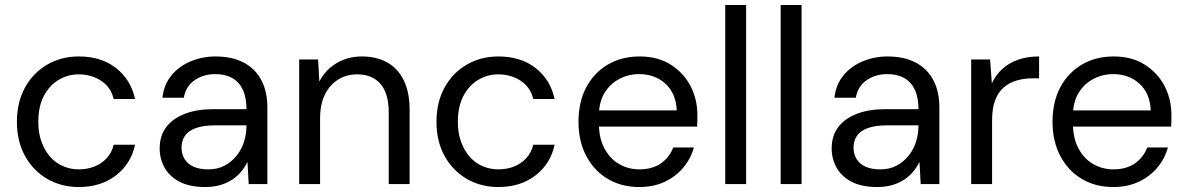

<svg xmlns="http://www.w3.org/2000/svg" viewBox="-20 -740 4773 772"><path d="M297 12Q226 12 169.5 -21Q113 -54 80.5 -113Q48 -172 48 -250Q48 -329 80.5 -388Q113 -447 169.5 -480Q226 -513 297 -513Q387 -513 446.5 -466.5Q506 -420 523 -342H437Q426 -389 387 -415Q348 -441 296 -441Q254 -441 217 -419.5Q180 -398 157 -355.5Q134 -313 134 -250Q134 -204 147.5 -168Q161 -132 183.5 -107.5Q206 -83 235.5 -71Q265 -59 296 -59Q331 -59 360 -70.5Q389 -82 409.5 -104.5Q430 -127 437 -158H523Q507 -82 446.5 -35Q386 12 297 12Z M805 12Q743 12 702.5 -9Q662 -30 642 -65.5Q622 -101 622 -143Q622 -194 648.5 -229Q675 -264 723.5 -282.5Q772 -301 837 -301H971Q971 -348 956.5 -379Q942 -410 914 -426Q886 -442 846 -442Q798 -442 762.5 -417.5Q727 -393 719 -347H633Q639 -400 669.5 -437Q700 -474 747 -493.5Q794 -513 846 -513Q915 -513 961.5 -487.5Q1008 -462 1031.5 -416.5Q1055 -371 1055 -309V0H980L975 -89Q965 -68 949.5 -49.5Q934 -31 913.5 -17.5Q893 -4 866 4Q839 12 805 12ZM818 -59Q854 -59 882 -73.5Q910 -88 930.5 -113Q951 -138 961 -169.5Q971 -201 971 -234V-236H844Q796 -236 766 -224.5Q736 -213 723 -193Q710 -173 710 -147Q710 -120 722.5 -100Q735 -80 759 -69.5Q783 -59 818 -59Z M1183 0V-501H1259L1264 -412Q1288 -459 1333 -486Q1378 -513 1435 -513Q1493 -513 1536 -489.5Q1579 -466 1603 -418Q1627 -370 1627 -297V0H1543V-288Q1543 -364 1510 -402.5Q1477 -441 1416 -441Q1373 -441 1339.5 -420Q1306 -399 1286.5 -360Q1267 -321 1267 -264V0Z M1984 12Q1913 12 1856.5 -21Q1800 -54 1767.5 -113Q1735 -172 1735 -250Q1735 -329 1767.5 -388Q1800 -447 1856.5 -480Q1913 -513 1984 -513Q2074 -513 2133.5 -466.5Q2193 -420 2210 -342H2124Q2113 -389 2074 -415Q2035 -441 1983 -441Q1941 -441 1904 -419.5Q1867 -398 1844 -355.5Q1821 -313 1821 -250Q1821 -204 1834.5 -168Q1848 -132 1870.5 -107.5Q1893 -83 1922.5 -71Q1952 -59 1983 -59Q2018 -59 2047 -70.5Q2076 -82 2096.5 -104.5Q2117 -127 2124 -158H2210Q2194 -82 2133.5 -35Q2073 12 1984 12Z M2550 12Q2479 12 2424 -20.5Q2369 -53 2337.5 -112.5Q2306 -172 2306 -250Q2306 -330 2337 -388.5Q2368 -447 2423.5 -480Q2479 -513 2552 -513Q2625 -513 2677 -480Q2729 -447 2756.5 -394Q2784 -341 2784 -278Q2784 -268 2784 -256.5Q2784 -245 2783 -231H2369V-296H2701Q2698 -365 2655.5 -403.5Q2613 -442 2550 -442Q2507 -442 2470 -422.5Q2433 -403 2410.5 -366Q2388 -329 2388 -273V-245Q2388 -184 2411 -142Q2434 -100 2471 -79.5Q2508 -59 2550 -59Q2602 -59 2636.5 -82.5Q2671 -106 2687 -147H2770Q2757 -101 2727 -65.5Q2697 -30 2652.5 -9Q2608 12 2550 12Z M2896 0V-720H2980V0Z M3119 0V-720H3203V0Z M3507 12Q3445 12 3404.5 -9Q3364 -30 3344 -65.5Q3324 -101 3324 -143Q3324 -194 3350.5 -229Q3377 -264 3425.5 -282.5Q3474 -301 3539 -301H3673Q3673 -348 3658.5 -379Q3644 -410 3616 -426Q3588 -442 3548 -442Q3500 -442 3464.5 -417.5Q3429 -393 3421 -347H3335Q3341 -400 3371.5 -437Q3402 -474 3449 -493.5Q3496 -513 3548 -513Q3617 -513 3663.5 -487.5Q3710 -462 3733.5 -416.5Q3757 -371 3757 -309V0H3682L3677 -89Q3667 -68 3651.5 -49.5Q3636 -31 3615.5 -17.5Q3595 -4 3568 4Q3541 12 3507 12ZM3520 -59Q3556 -59 3584 -73.5Q3612 -88 3632.5 -113Q3653 -138 3663 -169.5Q3673 -201 3673 -234V-236H3546Q3498 -236 3468 -224.5Q3438 -213 3425 -193Q3412 -173 3412 -147Q3412 -120 3424.5 -100Q3437 -80 3461 -69.5Q3485 -59 3520 -59Z M3885 0V-501H3961L3968 -405Q3984 -439 4010.5 -463Q4037 -487 4074 -500Q4111 -513 4158 -513V-425H4131Q4098 -425 4068.5 -416.5Q4039 -408 4016.5 -389Q3994 -370 3981.5 -337.5Q3969 -305 3969 -256V0Z M4456 12Q4385 12 4330 -20.5Q4275 -53 4243.5 -112.5Q4212 -172 4212 -250Q4212 -330 4243 -388.5Q4274 -447 4329.5 -480Q4385 -513 4458 -513Q4531 -513 4583 -480Q4635 -447 4662.5 -394Q4690 -341 4690 -278Q4690 -268 4690 -256.5Q4690 -245 4689 -231H4275V-296H4607Q4604 -365 4561.5 -403.5Q4519 -442 4456 -442Q4413 -442 4376 -422.5Q4339 -403 4316.5 -366Q4294 -329 4294 -273V-245Q4294 -184 4317 -142Q4340 -100 4377 -79.5Q4414 -59 4456 -59Q4508 -59 4542.5 -82.5Q4577 -106 4593 -147H4676Q4663 -101 4633 -65.5Q4603 -30 4558.5 -9Q4514 12 4456 12Z"/></svg>

Font: DM Sans 18pt
Style: Regular
Weight: 400
Designer: Colophon Foundry, Jonny Pinhorn
Foundry: Colophon Foundry
Version: Version 4.004;gftools[0.9.30]